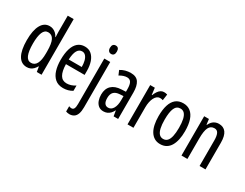

<svg xmlns="http://www.w3.org/2000/svg" viewBox="-96 -1395 2893 2271"><g transform="rotate(30 1350.0 -260.0)"><path d="M199 10Q122 10 82 -61Q42 -132 42 -268Q42 -402 82 -474.5Q122 -547 196 -547Q221 -547 243 -538Q265 -529 284 -511.5Q303 -494 316 -468H320Q319 -491 318 -508.5Q317 -526 317 -542V-760H398V0H333L322 -68H317Q303 -43 285.5 -25.5Q268 -8 246.5 1Q225 10 199 10ZM218 -59Q267 -59 292 -105Q317 -151 317 -244V-274Q317 -378 293 -426.5Q269 -475 216 -475Q169 -475 147 -422Q125 -369 125 -268Q125 -165 147.5 -112Q170 -59 218 -59Z M677 -546Q732 -546 768 -514.5Q804 -483 822 -429.5Q840 -376 840 -309V-253H585Q587 -156 616 -107.5Q645 -59 704 -59Q733 -59 761.5 -68Q790 -77 820 -96V-24Q792 -7 761 1.5Q730 10 695 10Q627 10 585 -26.5Q543 -63 524 -125Q505 -187 505 -265Q505 -356 524.5 -418.5Q544 -481 582.5 -513.5Q621 -546 677 -546ZM677 -480Q636 -480 613 -440Q590 -400 586 -317H764Q764 -361 755 -398Q746 -435 726.5 -457.5Q707 -480 677 -480Z M916 240Q902 240 890 237.5Q878 235 867 231V159Q876 163 885 165Q894 167 902 167Q925 167 935 146.5Q945 126 945 83V-537H1026V82Q1026 136 1013.5 171Q1001 206 976.5 222.5Q952 239 916 240ZM939 -681Q939 -710 951.5 -724.5Q964 -739 987 -739Q1010 -739 1021.5 -724Q1033 -709 1033 -681Q1033 -654 1021.5 -639Q1010 -624 987 -624Q965 -624 952 -639Q939 -654 939 -681Z M1304 -547Q1380 -547 1412 -499Q1444 -451 1444 -362V0H1382L1370 -74H1368Q1354 -46 1336 -27.5Q1318 -9 1295.5 0.5Q1273 10 1245 10Q1204 10 1177 -12.5Q1150 -35 1137.5 -71.5Q1125 -108 1125 -150Q1125 -230 1171 -274Q1217 -318 1302 -322L1363 -325V-360Q1363 -422 1346 -451Q1329 -480 1291 -480Q1269 -480 1244 -472Q1219 -464 1190 -447L1164 -508Q1196 -528 1231 -537.5Q1266 -547 1304 -547ZM1316 -263Q1261 -260 1234.5 -232.5Q1208 -205 1208 -152Q1208 -103 1225 -79.5Q1242 -56 1273 -56Q1315 -56 1339.5 -97.5Q1364 -139 1364 -212V-266Z M1756 -547Q1767 -547 1778.5 -545.5Q1790 -544 1802 -540L1790 -456Q1781 -460 1771 -461.5Q1761 -463 1750 -463Q1729 -463 1711 -449.5Q1693 -436 1680 -411Q1667 -386 1660 -352.5Q1653 -319 1653 -280V0H1572V-537H1635L1646 -445H1651Q1663 -476 1678.5 -499Q1694 -522 1713.5 -534.5Q1733 -547 1756 -547Z M2202 -269Q2202 -206 2191 -155Q2180 -104 2158 -67Q2136 -30 2101.5 -10Q2067 10 2020 10Q1975 10 1941.5 -10Q1908 -30 1885.5 -66.5Q1863 -103 1852 -154.5Q1841 -206 1841 -269Q1841 -358 1860.5 -420Q1880 -482 1920 -514.5Q1960 -547 2022 -547Q2079 -547 2119.5 -515.5Q2160 -484 2181 -422.5Q2202 -361 2202 -269ZM1924 -269Q1924 -201 1934.5 -154.5Q1945 -108 1966.5 -84.5Q1988 -61 2022 -61Q2056 -61 2077.5 -84Q2099 -107 2109.5 -153.5Q2120 -200 2120 -269Q2120 -338 2109.5 -384Q2099 -430 2077.5 -453Q2056 -476 2022 -476Q1970 -476 1947 -424.5Q1924 -373 1924 -269Z M2506 -547Q2571 -547 2604 -502Q2637 -457 2637 -364V0H2556V-348Q2556 -411 2540 -443Q2524 -475 2488 -475Q2436 -475 2413 -429Q2390 -383 2390 -279V0H2309V-537H2374L2383 -464H2388Q2400 -491 2417.5 -509.5Q2435 -528 2458 -537.5Q2481 -547 2506 -547Z"/></g></svg>

Font: Noto Sans Thai ExtraCondensed
Style: Regular
Weight: 400
Width: 2
Designer: Monotype Design Team
Foundry: Monotype Imaging Inc.
Version: Version 2.002